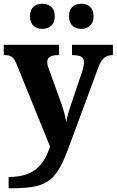

<svg xmlns="http://www.w3.org/2000/svg" viewBox="-21 -775 622 1024"><path d="M413 -621C445 -621 478 -639 478 -688C478 -738 445 -755 413 -755C378 -755 347 -738 347 -688C347 -639 378 -621 413 -621ZM204 -621C238 -621 271 -639 271 -688C271 -738 238 -755 204 -755C170 -755 139 -738 139 -688C139 -639 170 -621 204 -621ZM25 169V229H44C244 229 282 183 350 -1L501 -409C520 -461 540 -480 577 -481H581V-536H363V-481H368C409 -480 427 -471 427 -443C427 -431 422 -405 417 -393L354 -206C347 -184 337 -155 332 -123C329 -150 317 -195 301 -237L241 -403C235 -417 231 -431 231 -444C231 -469 248 -481 290 -481H294V-536H-1V-481H4C36 -481 51 -473 67 -434L246 7C214 100 165 169 25 169Z"/></svg>

Font: Noto Serif Hentaigana Bold
Style: Regular
Weight: 700
Designer: Kazuhiro Yamada
Foundry: nipponia
Version: Version 1.000